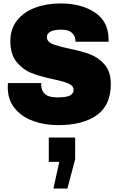

<svg xmlns="http://www.w3.org/2000/svg" viewBox="-20 -716 691 1114"><path d="M610 -486V-474H418V-478Q418 -507 397.5 -525.5Q377 -544 335 -544Q294 -544 273 -532.5Q252 -521 252 -502Q252 -475 281.5 -462Q311 -449 377 -435Q451 -420 501 -401.5Q551 -383 587 -341.5Q623 -300 623 -229Q623 -106 542 -48Q461 10 318 10Q239 10 172.5 -14Q106 -38 65.5 -87.5Q25 -137 25 -210Q25 -224 26 -234H220Q219 -229 219 -222Q219 -191 240.5 -171Q262 -151 312 -151Q367 -151 387 -162.5Q407 -174 407 -194Q407 -218 379 -230.5Q351 -243 291 -256Q215 -272 164.5 -291.5Q114 -311 77 -355.5Q40 -400 40 -478Q40 -548 78.5 -597Q117 -646 183 -671Q249 -696 331 -696Q453 -696 531.5 -643Q610 -590 610 -486ZM324 223H263V82H416V208L371 378H290Z"/></svg>

Font: Chivo Black
Style: Regular
Weight: 900
Designer: Hector Gatti
Foundry: Omnibus-Type
Version: Version 1.007